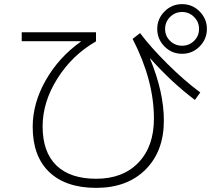

<svg xmlns="http://www.w3.org/2000/svg" viewBox="-20 -863 1040 928"><path d="M775 -638.5Q740 -674 740 -723Q740 -772 775 -807.5Q810 -843 860 -843Q910 -843 945 -807.5Q980 -772 980 -723Q980 -674 945 -638.5Q910 -603 860 -603Q810 -603 775 -638.5ZM85 -707H444V-663Q329 -597 257.5 -483.5Q186 -370 186 -252Q186 -128 252.5 -63.5Q319 1 445 1Q574 1 649 -77Q724 -155 724 -290Q724 -475 621 -675L657 -703Q708 -635 789 -554.5Q870 -474 948 -416L922 -380Q808 -466 706 -581L705 -580Q772 -418 772 -280Q772 -132 683.5 -43.5Q595 45 445 45Q298 45 218 -31.5Q138 -108 138 -250Q138 -364 201 -475Q264 -586 371 -662L370 -664H85ZM918 -665.5Q942 -689 942 -723Q942 -757 918 -781Q894 -805 860 -805Q826 -805 802 -781Q778 -757 778 -723Q778 -689 802 -665.5Q826 -642 860 -642Q894 -642 918 -665.5Z"/></svg>

Font: M PLUS 1p Light
Style: Regular
Weight: 300
Version: Version 1.061